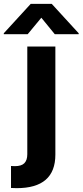

<svg xmlns="http://www.w3.org/2000/svg" viewBox="-84 -770 426 989"><path d="M201.2 -530.3V26.4Q201.2 199.2 2 199.2L-27.3 198.2V85L-7.8 85.9Q26.4 85.9 41.5 70.6Q56.6 55.2 56.6 24.4V-530.3ZM128.9 -678.7 58.6 -593.8H-64.5V-598.6L74.2 -750H182.6L321.3 -598.6V-593.8H198.2Z"/></svg>

Font: Pretendard JP
Style: Bold
Weight: 700
Designer: Base glyphs from Inter by Rasmus Andersson; Hangeul glyphs from Noto Sans CJK(Source Han Sans) by Jang Soo-young and Kan
Foundry: Kil Hyung-jin
Version: Version 1.309